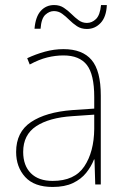

<svg xmlns="http://www.w3.org/2000/svg" viewBox="-20 -732 498 762"><path d="M232 -537Q307 -537 343.5 -494Q380 -451 380 -353V0H358L355 -99H353Q342 -71 322 -46Q302 -21 269.5 -5.5Q237 10 189 10Q116 10 80 -29.5Q44 -69 44 -129Q44 -208 103 -247.5Q162 -287 266 -295L354 -301V-347Q354 -437 324.5 -474.5Q295 -512 232 -512Q200 -512 167.5 -504Q135 -496 98 -476L88 -501Q122 -517 158.5 -527Q195 -537 232 -537ZM267 -271Q175 -265 123.5 -231Q72 -197 72 -129Q72 -75 102.5 -44.5Q133 -14 189 -14Q276 -14 314.5 -71.5Q353 -129 354 -220V-277ZM404 -712Q402 -665 379.5 -641Q357 -617 325 -617Q302 -617 285.5 -628Q269 -639 255 -653Q241 -667 226.5 -677.5Q212 -688 194 -688Q176 -688 160 -673.5Q144 -659 141 -618H117Q121 -666 142 -689Q163 -712 195 -712Q217 -712 233.5 -701Q250 -690 264 -676Q278 -662 292.5 -651.5Q307 -641 325 -641Q345 -641 361 -656.5Q377 -672 381 -712Z"/></svg>

Font: Noto Sans Thai SemCond Thin
Style: Regular
Weight: 100
Width: 4
Designer: Monotype Design Team
Foundry: Monotype Imaging Inc.
Version: Version 2.002; ttfautohint (v1.8.4.7-5d5b)